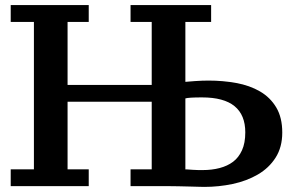

<svg xmlns="http://www.w3.org/2000/svg" viewBox="-20 -725 1155 753"><path d="M707 -404Q715 -405 744.5 -407Q774 -409 798 -409Q854 -409 906.5 -399.5Q959 -390 999.5 -366.5Q1040 -343 1063.5 -303.5Q1087 -264 1087 -205Q1087 -148 1061 -107Q1035 -66 991 -40.5Q947 -15 892.5 -3.5Q838 8 781 8Q775 8 759 7.5Q743 7 722 6.5Q701 6 679 5.5Q657 5 640 5H492V-61H575V-326H245V-61H328V5H22V-61H113V-639H22V-705H328V-639H245V-392H575V-639H492V-705H808V-639H707ZM772 -343Q746 -343 729.5 -342Q713 -341 707 -339V-60Q705 -61 714.5 -60.5Q724 -60 736 -59Q748 -58 758.5 -58Q769 -58 775 -58Q811 -58 841.5 -66Q872 -74 894 -90.5Q916 -107 929 -135.5Q942 -164 942 -206Q942 -274 900 -308.5Q858 -343 772 -343Z"/></svg>

Font: PT Serif Caption
Style: Semibold
Weight: 600
Designer: A.Korolkova, O.Umpeleva, V.Yefimov
Foundry: ParaType Ltd
Version: Version 1.00;May 2, 2020;FontCreator 12.0.0.2544 64-bit